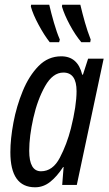

<svg xmlns="http://www.w3.org/2000/svg" viewBox="-20 -785 463 815"><path d="M129 10Q164 10 193 -13Q222 -36 248 -76H250L244 0H306L420 -536H354L332 -468H329Q310 -546 240 -546Q184 -546 143.5 -504.5Q103 -463 76.5 -398.5Q50 -334 37 -264.5Q24 -195 24 -139Q24 10 129 10ZM154 -58Q104 -58 104 -145Q104 -206 121.5 -284Q139 -362 171.5 -419.5Q204 -477 249 -477Q305 -477 305 -398Q305 -336 281 -240Q264 -173 234 -115.5Q204 -58 154 -58ZM325 -606H363L365 -617Q351 -653 340.5 -690Q330 -727 321 -765H244L243 -757Q253 -723 276 -680Q299 -637 325 -606ZM191 -606H231L234 -617Q221 -647 209 -688.5Q197 -730 189 -765H112L111 -757Q120 -724 144 -679.5Q168 -635 191 -606Z"/></svg>

Font: Noto Sans UI Condensed
Style: Italic
Weight: 400
Width: 3
Italic angle: -12°
Designer: Monotype Design Team
Foundry: Monotype Imaging Inc.
Version: Version 1.901